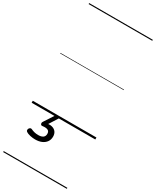

<svg xmlns="http://www.w3.org/2000/svg" viewBox="-362 -1097 1368 1685"><g transform="rotate(30 322.5 -255.0)"><path d="M186 264Q163 264 136.5 258.5Q110 253 92 240Q85 234 85.5 225.5Q86 217 90 210Q97 201 103 199Q109 197 117 200Q131 207 149.5 212Q168 217 191 217Q222 217 239 205Q256 193 256 168Q256 143 238 134Q220 125 184 130Q176 131 172 128.5Q168 126 165 121Q163 114 163.5 108.5Q164 103 170 94L234 -4H278L207 108L192 94Q230 84 257 91Q284 98 298 117Q312 136 312 164Q312 195 296 217.5Q280 240 252 252Q224 264 186 264ZM0 490H645V500H0ZM0 -20H645V0H0ZM0 -505H645V-500H0ZM0 -1010H645V-1000H0Z"/></g></svg>

Font: Playwrite NZ Guides
Style: Regular
Weight: 400
Designer: Veronika Burian, José Scaglione
Foundry: TypeTogether
Version: Version 1.003